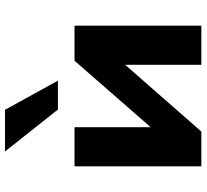

<svg xmlns="http://www.w3.org/2000/svg" viewBox="-48 -760 808 751"><g transform="rotate(-90 355.5 -384.0)"><path d="M81 0V-496H234V-165H205L494 -496H631V0H478V-331H507L217 0ZM303 -561 139 -768H302L416 -561Z"/></g></svg>

Font: Nunito Sans 10pt SemiExpanded ExtraBold
Style: Regular
Weight: 800
Width: 6
Designer: Vernon Adams
Foundry: Vernon Adams
Version: Version 3.101;gftools[0.9.27]